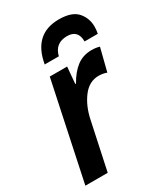

<svg xmlns="http://www.w3.org/2000/svg" viewBox="-189 -846 808 930"><g transform="rotate(-30 215.0 -381.0)"><path d="M208 -607Q224 -672 291 -672Q352 -672 352 -607H426Q430 -627 430 -645Q430 -693 399.5 -727.5Q369 -762 297 -762Q156 -762 129 -607ZM131 0 187 -262Q201 -332 237.5 -380.5Q274 -429 327 -429Q351 -429 372 -421L404 -548Q384 -554 360 -554Q312 -554 277 -527.5Q242 -501 214 -451H210L218 -544H121L6 0Z"/></g></svg>

Font: Noto Sans UI SemiCondensed
Style: Bold Italic
Weight: 700
Width: 4
Designer: Monotype Design Team
Foundry: Monotype Imaging Inc.
Version: 1.001